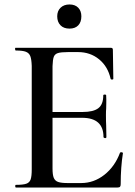

<svg xmlns="http://www.w3.org/2000/svg" viewBox="-20 -839 606 859"><path d="M522 -158Q525 -158 528 -156.5Q531 -155 530 -154Q520 -91 520 -15Q520 -7 517 -3.5Q514 0 505 0H52Q48 0 48 -6Q48 -12 51 -12Q83 -12 97.5 -17Q112 -22 117 -36Q122 -50 122 -81V-544Q121 -574 115.5 -588Q110 -602 95.5 -607.5Q81 -613 51 -613Q48 -613 47.5 -619Q47 -625 49 -625H477Q485 -625 485 -616L487 -487Q487 -483 481.5 -483Q476 -483 475 -486Q463 -541 423.5 -573.5Q384 -606 329 -606H285Q253 -606 239 -601.5Q225 -597 220.5 -584.5Q216 -572 215 -543V-338H350Q398 -338 420 -355Q442 -372 442 -412Q442 -416 448 -416Q456 -416 455 -411Q456 -393 455.5 -376.5Q455 -360 455 -353Q454 -344 454 -325Q454 -294 455 -278L456 -226Q456 -221 450 -221Q448 -221 445.5 -222.5Q443 -224 443 -226Q443 -312 347 -312H215V-85Q215 -57 220.5 -43.5Q226 -30 240 -25Q254 -20 284 -20H343Q400 -20 447 -57Q494 -94 517 -156Q519 -158 522 -158ZM236 -766Q236 -790 251 -804.5Q266 -819 291 -819Q316 -819 330 -804.5Q344 -790 344 -766Q344 -740 330 -725.5Q316 -711 291 -711Q265 -711 250.5 -726Q236 -741 236 -766Z"/></svg>

Font: Cormorant Upright SemiBold
Style: Regular
Weight: 600
Designer: Christian Thalmann (Catharsis Fonts)
Foundry: Catharsis Fonts
Version: Version 3.302